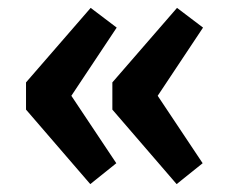

<svg xmlns="http://www.w3.org/2000/svg" viewBox="-20 -513 576 487"><path d="M209 -46 46 -235V-304L210 -493L276 -443L143 -243V-297L275 -99ZM428 -46 265 -235V-304L429 -493L495 -443L362 -243V-297L494 -99Z"/></svg>

Font: Bitter Thin
Style: Bold
Weight: 700
Version: Version 3.021